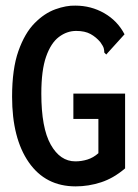

<svg xmlns="http://www.w3.org/2000/svg" viewBox="-20 -652 490 683"><path d="M249 11Q142 11 82.5 -74.5Q23 -160 23 -308Q23 -407 45.5 -470.5Q68 -534 103 -569.5Q138 -605 177 -619Q216 -633 248 -632Q304 -632 351 -605Q398 -578 423 -530L365 -466L358 -458L351 -465Q351 -473 349 -480.5Q347 -488 337 -502Q322 -520 302 -531Q282 -542 251 -542Q218 -542 189.5 -520.5Q161 -499 144 -450.5Q127 -402 127 -319Q127 -197 160.5 -137.5Q194 -78 248 -78Q270 -78 291 -84.5Q312 -91 330 -107V-229H241V-319H425V-53Q384 -18 339.5 -3.5Q295 11 249 11Z"/></svg>

Font: Inconsolata SemiCondensed Bold
Style: Regular
Weight: 700
Width: 4
Monospace: yes
Designer: Raph Levien, Cyreal, Brenton Simpson
Foundry: Raph Levien, Cyreal, Google
Version: Version 3.001; ttfautohint (v1.8.2.53-6de2)